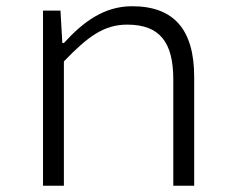

<svg xmlns="http://www.w3.org/2000/svg" viewBox="-20 -596 740 616"><path d="M118 -562V0H185V-399C261 -478 313 -517 388 -517C493 -517 536 -460 536 -341V0H603V-349C603 -501 538 -576 404 -576C314 -576 247 -526 185 -458H180L174 -562Z"/></svg>

Font: Kawkab Mono Light
Style: Regular
Weight: 300
Monospace: yes
Designer: Abdullah Arif
Foundry: Abdullah Arif
Version: Version 1.000;PS 000.500;hotconv 1.0.88;makeotf.lib2.5.64775